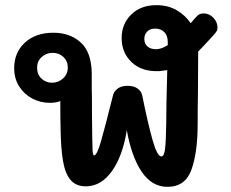

<svg xmlns="http://www.w3.org/2000/svg" viewBox="-20 -731 896 745"><path d="M824 -624Q824 -615 820 -609Q816 -603 808 -594Q800 -585 797 -582Q766 -548 749 -531L748 -362Q747 -320 747 -251Q747 -140 723 -73Q699 -6 630 -6Q569 -6 529.5 -65Q490 -124 472 -226Q456 -125 414 -66.5Q372 -8 313 -8Q275 -8 254 -32.5Q233 -57 224.5 -106Q216 -155 215 -236Q214 -271 214 -339Q199 -332 173 -332Q137 -332 105.5 -348.5Q74 -365 54.5 -395.5Q35 -426 35 -467Q35 -527 76.5 -565.5Q118 -604 187 -604Q252 -604 293.5 -566Q335 -528 336 -446V-389Q337 -361 337 -275Q338 -176 339 -152Q340 -128 345 -128Q356 -128 371.5 -181.5Q387 -235 418 -359Q421 -375 435.5 -386.5Q450 -398 475 -398Q500 -398 514.5 -387Q529 -376 532 -360Q554 -251 572 -187.5Q590 -124 606 -124Q617 -124 620.5 -153.5Q624 -183 625 -251Q625 -319 629 -459Q618 -457 598 -455Q531 -452 491.5 -489Q452 -526 452 -583Q452 -638 489 -674.5Q526 -711 587 -711Q631 -711 664.5 -692Q698 -673 720 -641Q723 -645 726.5 -648.5Q730 -652 732 -655Q735 -658 741 -665Q747 -672 753.5 -675.5Q760 -679 770 -679Q792 -679 808 -662Q824 -645 824 -624ZM631 -556V-567Q631 -593 617.5 -606.5Q604 -620 582 -620Q562 -620 551 -608.5Q540 -597 540 -580Q540 -561 552.5 -550.5Q565 -540 585 -540Q606 -540 631 -556ZM182 -410Q206 -410 224.5 -426.5Q243 -443 243 -469Q243 -494 226 -510Q209 -526 184 -526Q160 -526 142 -510Q124 -494 124 -468Q124 -442 141 -426Q158 -410 182 -410Z"/></svg>

Font: Mali SemiBold
Style: Regular
Weight: 600
Designer: Kitiyaporn Chalermlarp | Katatrad Aksorn Co.,Ltd.
Foundry: Cadson Demak Co.,Ltd.
Version: Version 1.000; ttfautohint (v1.6)